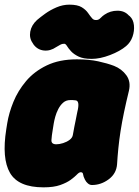

<svg xmlns="http://www.w3.org/2000/svg" viewBox="-21 -780 596 825"><path d="M166 25Q58 25 22 -37Q-14 -99 6 -225L10 -250Q17 -294 36.5 -342Q56 -390 91 -431.5Q126 -473 180 -499Q234 -525 309 -525Q362 -525 401 -516.5Q440 -508 469 -497Q502 -484 522 -456.5Q542 -429 533 -390Q521 -341 512 -298Q503 -255 497 -216.5Q491 -178 487.5 -142.5Q484 -107 482 -74Q479 -34 446 -9.5Q413 15 374 15Q365 15 357 8.5Q349 2 344 -8Q337 -22 336 -31Q335 -40 326 -40Q319 -40 309.5 -30Q300 -20 283 -7.5Q266 5 238 15Q210 25 166 25ZM221 -160Q234 -160 250 -165Q266 -170 278 -179Q290 -188 292 -200Q296 -222 298.5 -235.5Q301 -249 304 -262.5Q307 -276 311 -298Q324 -349 302 -349Q297 -350 291.5 -350Q286 -350 281 -350Q263 -350 250.5 -339Q238 -328 229.5 -311.5Q221 -295 216.5 -278.5Q212 -262 210 -250L206 -225Q201 -196 200 -178Q199 -160 221 -160ZM120 -594Q104 -616 109 -644Q114 -672 138 -694Q152 -706 173.5 -721.5Q195 -737 222 -748.5Q249 -760 277 -760Q312 -760 330 -749Q348 -738 357.5 -724Q367 -710 375.5 -700.5Q384 -691 400 -695Q406 -697 412.5 -704Q419 -711 428 -717Q453 -734 483.5 -734Q514 -734 532 -714L537 -710Q552 -696 554.5 -671.5Q557 -647 548.5 -622.5Q540 -598 521 -582Q495 -560 452 -543.5Q409 -527 373 -527Q337 -527 316.5 -537Q296 -547 284.5 -559.5Q273 -572 267 -582Q261 -592 255 -592Q245 -592 238.5 -588Q232 -584 221 -578Q195 -560 167.5 -563Q140 -566 123 -589Z"/></svg>

Font: Winky Sans Black
Style: Italic
Weight: 900
Italic angle: -8.97852°
Designer: Simon Atzbach
Foundry: typofactur
Version: Version 1.205